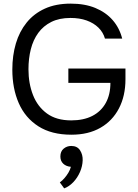

<svg xmlns="http://www.w3.org/2000/svg" viewBox="-20 -735 760 1059"><path d="M374 8Q264 8 191.5 -38.5Q119 -85 83.5 -166Q48 -247 48 -351Q48 -429 67.5 -495Q87 -561 127 -610.5Q167 -660 227.5 -687.5Q288 -715 370 -715Q448 -715 506 -691Q564 -667 601.5 -624Q639 -581 654 -522H559Q549 -557 523 -582.5Q497 -608 458 -622Q419 -636 369 -636Q307 -636 263 -614Q219 -592 191 -553.5Q163 -515 150 -463.5Q137 -412 137 -353Q137 -275 162 -211Q187 -147 239 -109Q291 -71 373 -71Q441 -71 489 -95.5Q537 -120 563 -166.5Q589 -213 589 -278H357V-357H672V-298Q672 -206 636 -137Q600 -68 533.5 -30Q467 8 374 8ZM334 304 310 271Q324 261 336 247Q348 233 357.5 217Q367 201 371 185Q345 183 329 168Q313 153 313 128Q313 100 331 85Q349 70 373 70Q406 70 421.5 94Q437 118 436 149Q435 182 421 214Q407 246 384 270Q361 294 334 304Z"/></svg>

Font: Onest
Style: Regular
Weight: 400
Designer: Dmitri Voloshin, Andrey Kudryavtsev
Foundry: Dmitri Voloshin, Andrey Kudryavtsev
Version: Version 1.000;gftools[0.9.33]